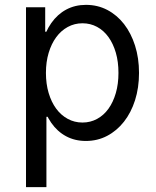

<svg xmlns="http://www.w3.org/2000/svg" viewBox="-20 -570 640 790"><path d="M333.8 -550Q288.6 -550 252.5 -530.6Q216.4 -511.2 191 -475.1Q165.6 -439 152.1 -387Q138.6 -335 138.6 -270Q138.6 -204.8 152.1 -152.9Q165.6 -101 190.7 -64.9Q215.8 -28.8 251.9 -9.4Q288 10 333.2 10Q381.1 10 420.9 -11Q460.8 -32 490.1 -69.3Q519.4 -106.6 535.7 -157.7Q552 -208.9 552 -270Q552 -331.1 535.7 -382.3Q519.4 -433.4 490.5 -470.8Q461.5 -508.1 421.6 -529.1Q381.7 -550 333.8 -550ZM319.4 -474.2Q351.9 -474.2 379.4 -459.4Q406.9 -444.5 426.3 -417.5Q445.7 -390.5 456.6 -353.2Q467.4 -315.9 467.4 -270Q467.4 -224.6 456.6 -187.2Q445.7 -149.7 426.3 -122.6Q406.9 -95.6 379.4 -80.7Q351.9 -65.8 319.4 -65.8Q286.2 -65.8 258.4 -81.1Q230.6 -96.3 210.9 -123.3Q191.2 -150.2 180.1 -187.6Q169 -225 169 -270.1Q169 -315.2 180.2 -352.5Q191.4 -389.8 211.1 -416.7Q230.8 -443.7 258.5 -458.9Q286.3 -474.2 319.4 -474.2ZM87 -540V200H171V-89.4H179L153.2 -280L174 -439.4H166V-540Z"/></svg>

Font: CommitMonoV142 ExtLt
Style: Regular
Weight: 200
Monospace: yes
Designer: Eigil Nikolajsen
Foundry: Eigil Nikolajsen
Version: Version 1.142